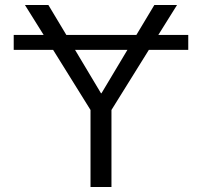

<svg xmlns="http://www.w3.org/2000/svg" viewBox="-20 -750 810 770"><path d="M35 -550V-610H155L80 -730H174L246 -610H527L599 -730H690L615 -610H735V-550H577L427 -309V0H343V-309L193 -550ZM491 -550H281L385 -376H387Z"/></svg>

Font: M PLUS 1p
Style: Regular
Weight: 400
Version: Version 1.062